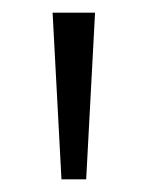

<svg xmlns="http://www.w3.org/2000/svg" viewBox="-20 -632 233 303"><path d="M63 -612H130L116 -349H77Z"/></svg>

Font: Yrsa Light
Style: Regular
Weight: 300
Designer: Anna Giedrys (Yrsa+Rasa design), David Brezina (Yrsa art-direction, Rasa art-direction, design)
Foundry: Rosetta Type Foundry
Version: Version 2.004